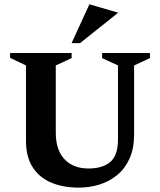

<svg xmlns="http://www.w3.org/2000/svg" viewBox="-20 -859 747 895"><path d="M346.7 15.6Q275.1 15.6 219.7 -7.4Q164.2 -30.4 132.7 -78.8Q101.1 -127.1 101.1 -202.6V-554L27.1 -589.3V-612H314V-588.3L240 -554V-240.9Q240 -159.5 280.9 -116.6Q321.7 -73.6 392.1 -73.6Q457.9 -73.6 493.9 -103.9Q530 -134.2 530 -209.9V-554L456 -588V-612H679.1V-588.3L605.1 -554V-231.7Q605.1 -167.6 584.2 -120.8Q563.4 -73.9 526.9 -43.6Q490.5 -13.4 444.4 1.1Q398.2 15.6 346.7 15.6ZM313.7 -657.9 396.7 -839 531 -799.9 353 -657.9Z"/></svg>

Font: Ancizar Serif Light
Style: Regular
Weight: 300
Designer: Cesar Puertas, Viviana Monsalve, Julian Moncada, Julian Prieto, Jose Castro, Felipe Aragon, Mariel Hernandez, Sara Alarc
Version: Version 8.100